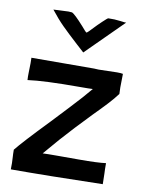

<svg xmlns="http://www.w3.org/2000/svg" viewBox="-83 -782 621 839"><g transform="rotate(10 228.0 -363.0)"><path d="M215 -588Q169 -630 142 -657Q115 -684 86 -721L152 -724Q162 -724 168 -723Q180 -719 223 -671Q242 -648 246 -647Q252 -650 273 -673Q284 -685 305 -705Q326 -725 329 -725Q357 -726 382.5 -722.5Q408 -719 409 -720L247 -559ZM28 -497Q29 -472 28 -451Q28 -444 27.5 -429Q27 -414 28 -398Q100 -408 258 -408Q304 -408 316 -409Q284 -370 228 -310.5Q172 -251 158 -236Q53 -127 22 -88Q22 -67 23 -56Q25 -29 24 -1Q185 -1 431 -7L430 -54Q429 -70 429 -100Q394 -95 309 -95H219Q166 -95 149 -94Q212 -169 267 -227.5Q322 -286 335 -299Q365 -329 391.5 -357.5Q418 -386 434 -408Q433 -418 433 -437L434 -497Q426 -499 408 -499Q382 -499 367 -498L326 -497L306 -498Z"/></g></svg>

Font: Londrina Solid Light
Style: Regular
Weight: 300
Designer: Marcelo Magalhaes
Foundry: Marcelo Magalhães
Version: Version 1.002